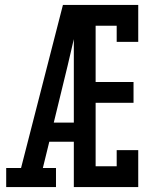

<svg xmlns="http://www.w3.org/2000/svg" viewBox="-20 -755 640 775"><path d="M5 0V-77H65L234 -735H538V-586H451V-651H366V-424H519V-340H366V-84H451V-149H538V0H278V-183H179L153 -77H206V0ZM197 -260H278V-597Q272 -570 265.5 -543.5Q259 -517 253 -490Z"/></svg>

Font: Iosevka HT Medium Extended
Style: Regular
Weight: 500
Width: 7
Monospace: yes
Designer: Belleve Invis
Foundry: Belleve Invis
Version: Version 32.3.0; ttfautohint (v1.8.4)